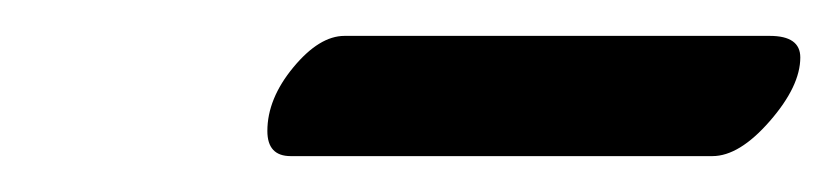

<svg xmlns="http://www.w3.org/2000/svg" viewBox="-20 -613 466 107"><path d="M129 -540Q129 -558 143.5 -575.5Q158 -593 172 -593H409Q426 -593 426 -581Q426 -565 409 -545.5Q392 -526 377 -526H142Q129 -526 129 -540Z"/></svg>

Font: EB Garamond SemiBold
Style: Italic
Weight: 600
Italic angle: -17.2°
Designer: Georg Duffner and Octavio Pardo
Foundry: Georg Duffner
Version: Version 1.000